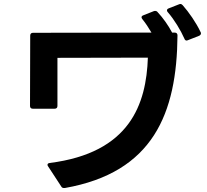

<svg xmlns="http://www.w3.org/2000/svg" viewBox="-20 -896 1040 966"><path d="M926 -694 982 -716C988 -719 991 -723 991 -728C991 -730 991 -732 989 -735C967 -782 930 -835 899 -870C895 -874 892 -876 887 -876C885 -876 883 -875 880 -874L829 -854C823 -852 820 -848 820 -844C820 -841 821 -838 824 -835C857 -797 889 -744 908 -701C910 -695 914 -692 919 -692C921 -692 923 -693 926 -694ZM132 -717 131 -363C131 -354 136 -349 145 -349H255C264 -349 269 -354 269 -363V-605L724 -606C716 -372 634 -127 230 -76C223 -75 219 -72 219 -67C219 -64 220 -61 222 -59L288 42C291 48 296 50 302 50H306C750 -28 870 -325 873 -718C873 -727 868 -732 859 -732H846C827 -768 801 -805 773 -835C770 -839 766 -841 762 -841C759 -841 757 -841 754 -840L701 -819C695 -817 692 -813 692 -809C692 -806 694 -803 696 -800C713 -779 728 -756 742 -732L146 -731C137 -731 132 -726 132 -717Z"/></svg>

Font: LINE Seed JP_OTF Bold
Style: Regular
Weight: 700
Designer: LINE & Fontrix & Fontworks
Version: Version 1.009